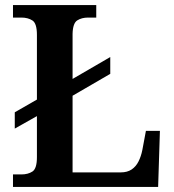

<svg xmlns="http://www.w3.org/2000/svg" viewBox="-20 -734 684 754"><path d="M31 0V-49H64Q90 -49 107.5 -60.5Q125 -72 125 -117V-278L38 -229V-293L125 -343V-597Q125 -642 107.5 -653.5Q90 -665 64 -665H31V-714H358V-665H326Q301 -665 283.5 -654Q266 -643 265 -601V-424L413 -510V-444L265 -358V-57H454Q480 -57 497 -68.5Q514 -80 524 -100Q534 -120 539 -145L553 -220H608L601 0Z"/></svg>

Font: Noto Nastaliq Urdu SemiBold
Style: Regular
Weight: 600
Version: Version 3.007